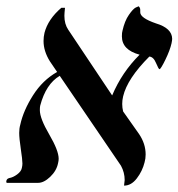

<svg xmlns="http://www.w3.org/2000/svg" viewBox="-52 -579 565 608"><path d="M491.2 -441.9Q486.3 -419.9 471.7 -389.9Q457 -359.9 453.1 -359.9Q450.2 -359.9 442.1 -379.4Q434.1 -398.9 420.9 -399.9Q351.1 -330.1 337.9 -273.9Q335 -261.7 335 -249.8Q335 -237.8 337.9 -226.1L388.2 -154.8Q409.2 -124 409.2 -89.8Q409.2 -76.7 405.8 -64.9Q398.9 -37.1 381.3 -14.2Q363.8 8.8 340.8 8.8Q342.8 -5.4 342.8 -8.8Q342.8 -32.7 331.1 -54.2L137.2 -338.9Q93.3 -313 75.2 -244.1Q74.2 -239.3 74.2 -230Q74.2 -204.1 104 -153.1Q133.8 -102.1 133.8 -76.2Q133.8 -70.3 131.8 -62Q127 -38.1 106.9 -19Q86.9 0 68.8 0H-30.8Q-31.7 -1 -32.2 -2.9Q-32.2 -12.7 -22.9 -15.1Q-10.7 -17.1 2.2 -26.6Q15.1 -36.1 17.1 -46.9Q19 -54.7 19 -61Q19 -73.2 13.9 -107.2Q8.8 -141.1 8.8 -158.2Q8.8 -172.4 12.2 -184.1Q22 -229 52.5 -277.1Q83 -325.2 128.9 -351.1L106 -384.8Q85.9 -417 85.9 -449.2Q85.9 -462.4 88.9 -475.1Q100.1 -518.1 142.1 -554.2H153.8Q151.9 -536.1 151.9 -528.8Q151.9 -502.9 164.1 -484.9L301.8 -278.8L303.2 -276.9Q334 -350.1 390.1 -405.8Q334 -420.9 334 -463.9Q334 -476.1 335.9 -481.9Q342.8 -512.7 356 -531.7Q369.1 -550.8 377.9 -555.2L387.2 -559.1Q392.1 -554.2 392.1 -547.9V-540Q392.1 -522 441.9 -504.9Q492.7 -489.7 493.2 -456.1Q493.2 -451.7 491.2 -441.9Z"/></svg>

Font: Linux Libertine
Style: Italic
Weight: 400
Italic angle: -12°
Designer: Philipp H. Poll
Foundry: Philipp H. Poll
Version: Version 5.1.6 ; ttfautohint (v0.9)